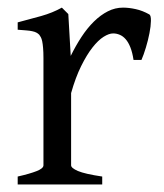

<svg xmlns="http://www.w3.org/2000/svg" viewBox="-20 -489 436 509"><path d="M376 -450.7Q380.4 -447.8 380.1 -433.6Q379.9 -419.4 376.2 -400.9Q372.6 -382.3 366.7 -362.8Q360.8 -343.3 355 -330.1H334Q331.1 -349.6 325.7 -363.3Q320.3 -377 313.2 -385Q306.2 -393.1 297.6 -396.7Q289.1 -400.4 279.8 -400.4Q269 -400.4 254.6 -391.4Q240.2 -382.3 225.1 -363Q210 -343.8 195.1 -313.7Q180.2 -283.7 168.5 -242.2V-50.8Q168.5 -43.5 186.8 -35.6Q205.1 -27.8 251 -21V0H26.9V-21Q59.1 -28.3 77.1 -35.4Q95.2 -42.5 95.2 -50.8V-335Q95.2 -351.1 94.2 -362.1Q93.3 -373 91.8 -379.9Q90.3 -386.7 88.1 -390.6Q85.9 -394.5 84 -397Q80.6 -400.4 76.4 -402.6Q72.3 -404.8 65.7 -406.2Q59.1 -407.7 49.8 -408.4Q40.5 -409.2 26.9 -410.2V-429.7Q58.6 -438 89.1 -446.5Q119.6 -455.1 144 -468.8L161.1 -451.7L167.5 -340.8Q180.7 -367.7 196 -391.1Q211.4 -414.6 229 -431.9Q246.6 -449.2 265.9 -459Q285.2 -468.8 306.2 -468.8Q321.8 -468.8 339.8 -464.8Q357.9 -460.9 376 -450.7Z"/></svg>

Font: Gentium Plus Cyr
Style: Regular
Weight: 400
Designer: J. Victor Gaultney, Annie Olsen, Iska Routamaa, Becca Hirsbrunner
Foundry: SIL International
Version: Version 5.000